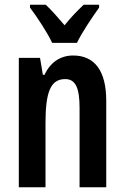

<svg xmlns="http://www.w3.org/2000/svg" viewBox="-20 -786 524 806"><path d="M199 -606H303C324 -650 368 -715 396 -754V-766H331C302 -738 282 -718 251 -680C223 -713 195 -745 172 -766H106V-754C137 -713 180 -647 199 -606ZM287 -553C233 -553 191 -524 167 -472H160L148 -543H59V0H171V-269C171 -402 193 -454 254 -454C299 -454 314 -413 314 -333V0H426V-363C426 -489 377 -553 287 -553Z"/></svg>

Font: Noto Sans Armenian ExtraCondensed SemiBold
Style: Regular
Weight: 600
Width: 2
Designer: Monotype Design Team
Foundry: Monotype Imaging Inc.
Version: Version 2.008